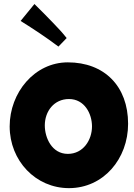

<svg xmlns="http://www.w3.org/2000/svg" viewBox="-20 -969 678 969"><path d="M206.1 -335.9C206.1 -407.7 252.9 -469.2 328.1 -469.2C406.7 -469.2 444.3 -395 444.3 -331.1C444.3 -262.2 399.9 -192.4 322.3 -192.4C241.7 -192.4 206.1 -273.9 206.1 -335.9ZM28.8 -331.1C28.8 -157.7 160.2 -19.5 328.1 -19.5C502.4 -19.5 626.5 -167.5 626.5 -344.2C626.5 -534.2 506.3 -654.3 322.3 -654.3C154.3 -654.3 28.8 -501.5 28.8 -331.1ZM84 -863.3C148.9 -822.8 213.4 -780.3 274.9 -733.9L316.4 -776.9C295.4 -804.2 271 -829.6 246.1 -855.5C215.8 -886.7 185.5 -918 153.8 -948.7Z"/></svg>

Font: Luckiest Guy
Style: Regular
Weight: 400
Designer: Astigmatic (AOETI)
Foundry: Astigmatic (AOETI)
Version: Version 1.001